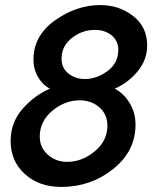

<svg xmlns="http://www.w3.org/2000/svg" viewBox="-20 -730 619 758"><path d="M222 8Q134 8 78 -43Q22 -94 22 -173Q22 -246 68.5 -299.5Q115 -353 177 -380Q148 -395 130 -426Q112 -457 112 -494Q112 -589 197 -649.5Q282 -710 376 -710Q450 -710 505.5 -667Q561 -624 561 -550Q561 -494 523.5 -448.5Q486 -403 433 -380Q469 -361 492 -323Q515 -285 515 -238Q515 -133 426.5 -62.5Q338 8 222 8ZM314 -418Q362 -418 404.5 -449.5Q447 -481 447 -533Q447 -569 420.5 -590.5Q394 -612 355 -612Q304 -612 263.5 -580Q223 -548 223 -498Q223 -461 250.5 -439.5Q278 -418 314 -418ZM295 -334Q236 -334 186.5 -292.5Q137 -251 137 -191Q137 -147 169 -119Q201 -91 245 -91Q304 -91 354 -132.5Q404 -174 404 -234Q404 -279 372 -306.5Q340 -334 295 -334Z"/></svg>

Font: Raleway-v4020 SemiBold
Style: Italic
Weight: 600
Italic angle: -12°
Designer: Matt McInerney, Pablo Impallari, Rodrigo Fuenzalida
Foundry: Matt McInerney, Pablo Impallari, Rodrigo Fuenzalida
Version: Version 4.020;PS 004.020;hotconv 1.0.88;makeotf.lib2.5.64775